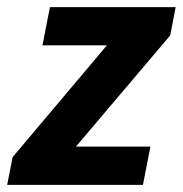

<svg xmlns="http://www.w3.org/2000/svg" viewBox="-30 -516 510 536"><path d="M-10 0 5.2 -77.3 268.4 -389.4H88.6L109.4 -496.1H460.4L445.2 -417.2L182 -106.7H389.9L369.1 0Z"/></svg>

Font: Source Sans Variable
Style: Italic
Weight: 200
Italic angle: -11°
Designer: Paul D. Hunt
Foundry: Adobe Systems Incorporated
Version: Version 3.006;hotconv 1.0.111;makeotfexe 2.5.65597